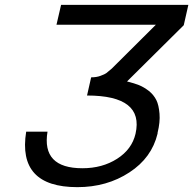

<svg xmlns="http://www.w3.org/2000/svg" viewBox="-20 -749 797 792"><path d="M441 -466 623 -647H213L232 -729H757L738 -645L504 -413Q536 -405 553 -398Q573 -390 594 -374Q614 -358 625 -336Q635 -316 638 -280Q641 -246 630 -201V-198Q606 -98 514 -38Q421 23 299 23Q51 23 88 -206H176Q151 -55 320 -55Q402 -55 463 -94Q524 -133 539 -197Q557 -276 507 -315.5Q457 -355 339 -355L356 -430Q378 -430 394 -436Q413 -443 418 -447Q435 -461 441 -466Z"/></svg>

Font: Miedinger
Style: Italic
Weight: 400
Italic angle: -13°
Version: Version 001.000